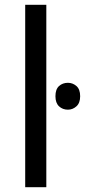

<svg xmlns="http://www.w3.org/2000/svg" viewBox="-20 -780 354 800"><path d="M173 0H85V-760H173ZM263 -435Q283 -435 298.5 -421.5Q314 -408 314 -379Q314 -351 298.5 -337Q283 -323 263 -323Q241 -323 226 -337Q211 -351 211 -379Q211 -408 226 -421.5Q241 -435 263 -435Z"/></svg>

Font: Go Noto Current
Style: Regular
Weight: 400
Designer: Monotype Design Team
Foundry: Monotype Imaging Inc.
Version: Version 2.007; ttfautohint (v1.8) -l 8 -r 50 -G 200 -x 14 -D